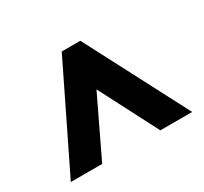

<svg xmlns="http://www.w3.org/2000/svg" viewBox="-97 -849 732 689"><g transform="rotate(-30 269.0 -504.0)"><path d="M18 -293H148L264 -535L389 -293H521L301 -715H224Z"/></g></svg>

Font: Noto Sans Malayalam Condensed ExtraBold
Style: Regular
Weight: 800
Width: 3
Designer: Jelle Bosma - Monotype Design Team
Foundry: Monotype Imaging Inc.
Version: Version 2.104